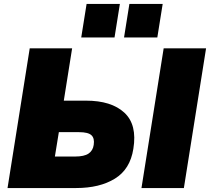

<svg xmlns="http://www.w3.org/2000/svg" viewBox="-20 -949 1060 969"><path d="M18 0 130 -705H344L302 -441H414Q542 -441 607.5 -380.5Q673 -320 653 -198Q637 -95 560 -47.5Q483 0 364 0ZM694 0 806 -705H1020L908 0ZM257 -159H359Q405 -159 427 -174Q449 -189 453 -218Q458 -251 441.5 -266.5Q425 -282 379 -282H277ZM606 -760 633 -929H801L774 -760ZM390 -760 417 -929H585L558 -760Z"/></svg>

Font: Mulish ExtraBlack
Style: Italic
Weight: 1000
Italic angle: -9°
Designer: Vernon Adams
Foundry: Vernon Adams
Version: Version 3.603; ttfautohint (v1.8.3)